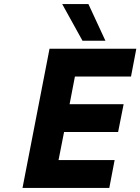

<svg xmlns="http://www.w3.org/2000/svg" viewBox="-20 -918 686 938"><path d="M90 0 222 -680H646L620 -544H346L320 -409H584L557 -273H293L266 -136H540L514 0ZM383 -719 284 -898H412L495 -719Z"/></svg>

Font: Teachers
Style: Italic
Weight: 400
Italic angle: -11°
Designer: Alfredo Marco Pradil, Chank Diesel
Version: Version 1.001